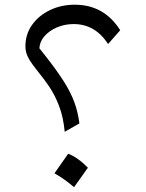

<svg xmlns="http://www.w3.org/2000/svg" viewBox="-20 -778 610 804"><path d="M483.4 -651.4 432.6 -593.8Q378.4 -677.2 288.6 -677.2Q251 -677.2 218.5 -663.3Q186 -649.4 166 -626.2Q146 -603 145 -575.7L173.3 -540Q220.2 -480 248.3 -435.3Q276.4 -390.6 291.3 -350.1Q306.2 -309.6 312.5 -261.2L251 -226.1Q245.1 -288.1 227.5 -334Q210 -379.9 186.5 -414.6Q163.1 -449.2 139.6 -477.5Q115.7 -506.8 101.1 -531.5Q86.4 -556.2 86.4 -583.5Q86.4 -634.8 114.5 -674.1Q142.6 -713.4 189.5 -735.8Q236.3 -758.3 293 -758.3Q416 -758.3 483.4 -651.4ZM265.6 -134.3Q305.2 -119.1 348.1 -75.7L290 5.9Q251 -28.3 208 -52.2Z"/></svg>

Font: Pinar DS3-Regular
Style: Regular
Weight: 400
Designer: Amin Abedi
Version: Version 2.000